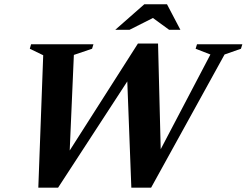

<svg xmlns="http://www.w3.org/2000/svg" viewBox="-20 -878 1158 902"><path d="M968.5 -622 899 -649 905.5 -670H1118.5L1112 -649L1035 -622L690 3.5H597L578 -495.5L253 3.5H160L183 -618.5L120 -649L126 -670H419L412.5 -649L327 -620L307.5 -171L628 -673.5H722.5L735 -177ZM521.5 -738 658 -858H764.5L827.5 -738H774.5L698.5 -793.5L588.5 -738Z"/></svg>

Font: Newsreader 16pt
Style: Bold Italic
Weight: 700
Italic angle: -17°
Designer: Hugues Gentile
Foundry: Production Type
Version: Version 1.003; ttfautohint (v1.8.3)